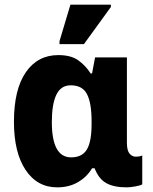

<svg xmlns="http://www.w3.org/2000/svg" viewBox="-20 -796 658 826"><path d="M226 10Q140 10 90 -65Q40 -140 40 -272Q40 -411 91 -485Q142 -559 231 -559Q286 -559 317.5 -536Q349 -513 370 -480H376L389 -549H526V-182Q526 -149 537 -135.5Q548 -122 564 -122Q580 -122 592 -127V-3Q585 2 562 6Q539 10 525 10Q470 10 437.5 -8Q405 -26 387 -72H376Q355 -36 316.5 -13Q278 10 226 10ZM286 -119Q333 -119 353.5 -152.5Q374 -186 374 -262V-275Q374 -352 354.5 -390.5Q335 -429 284 -429Q242 -429 222.5 -388.5Q203 -348 203 -271Q203 -119 286 -119ZM236 -606V-619L283 -776H457V-766L341 -606Z"/></svg>

Font: Noto Sans SemiCondensed ExtraBold
Style: Regular
Weight: 800
Width: 4
Designer: Monotype Design Team
Foundry: Monotype Imaging Inc.
Version: Version 2.013; ttfautohint (v1.8.4.7-5d5b)